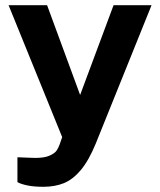

<svg xmlns="http://www.w3.org/2000/svg" viewBox="-20 -549 616 738"><path d="M47 151V55.5L99.5 57.5Q105.5 58 116 58Q151 58 170.5 49.2Q190 40.5 197 30.5Q204 20.5 209 7L219 -22L13 -529H161L288 -184L416.5 -529H562.5L348 3Q321 68.5 290.5 104.8Q260 141 225.5 155Q191 169 146.5 169Q111 169 85.5 163.8Q60 158.5 47 151Z"/></svg>

Font: 1883 Sans
Style: Bold
Weight: 700
Designer: 1883 Sans project is a fork of Public Sans.
Version: Version 1.009